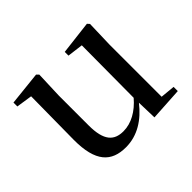

<svg xmlns="http://www.w3.org/2000/svg" viewBox="-124 -711 908 908"><g transform="rotate(-45 330.0 -257.0)"><path d="M454 10 620 0V-28L547 -35V-383L551 -518L541 -529L373 -509V-484L452 -474L450 -125C408 -76 357 -47 304 -47C242 -47 207 -81 207 -183V-383L212 -518L201 -529L32 -511V-485L112 -473L109 -186C108 -37 163 15 259 15C337 15 401 -27 451 -91Z"/></g></svg>

Font: Noto Serif JP Medium
Style: Regular
Weight: 500
Designer: Ryoko NISHIZUKA 西塚涼子 (kana & ideographs); Frank Grießhammer (Latin, Greek & Cyrillic); Wenlong ZHANG 张文龙 (bopomofo); San
Foundry: Adobe
Version: Version 2.001;hotconv 1.1.0;makeotfexe 2.6.0